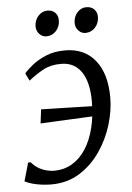

<svg xmlns="http://www.w3.org/2000/svg" viewBox="-54 -787 575 837"><g transform="rotate(-5 234.0 -368.0)"><path d="M246.5 -567Q331 -567 378.2 -508.5Q425.5 -450 425.5 -345.5Q425.5 -288.5 406.8 -226.5Q388 -164.5 351.2 -111Q314.5 -57.5 260.8 -23.8Q207 10 136.5 10Q116 10 94.8 7.2Q73.5 4.5 54.5 -0.8Q35.5 -6 21 -13.5L44 -94H55.5Q67 -79.5 83.2 -69.2Q99.5 -59 117.8 -53.8Q136 -48.5 154 -48.5Q198 -48.5 233 -69.2Q268 -90 292.8 -128.2Q317.5 -166.5 330.8 -219.2Q344 -272 344 -335.5Q344 -420 313 -465Q282 -510 224.5 -510Q179.5 -510 147.5 -493Q115.5 -476 81.5 -449L65.5 -482Q77.5 -496.5 102 -516.5Q126.5 -536.5 162.8 -551.8Q199 -567 246.5 -567ZM113 -259 120.5 -320Q179.5 -318.5 235.2 -317.2Q291 -316 356.5 -314L352 -270.5Q292.5 -267.5 233 -264.8Q173.5 -262 113 -259ZM171.5 -635Q153.5 -635 140.5 -649.2Q127.5 -663.5 128 -684Q129 -710.5 145.8 -728.5Q162.5 -746.5 185 -746.5Q207 -746.5 219.5 -733Q232 -719.5 231.5 -699.5Q231 -672 213.8 -653.5Q196.5 -635 171.5 -635ZM342.5 -635Q324.5 -635 311.5 -649.2Q298.5 -663.5 299 -684Q300 -710.5 316.2 -728.5Q332.5 -746.5 355.5 -746.5Q377.5 -746.5 390.2 -733Q403 -719.5 402.5 -699.5Q402 -672 384.8 -653.5Q367.5 -635 342.5 -635Z"/></g></svg>

Font: Merriweather 20pt Light
Style: Italic
Weight: 300
Italic angle: -7.8°
Version: Version 2.101